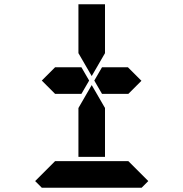

<svg xmlns="http://www.w3.org/2000/svg" viewBox="-20 -876 856 896"><path d="M577 -562 640 -499 579 -438H551H515H456L420 -500L456 -562H515H552ZM346 -731V-856H470V-731V-628L408 -521L346 -628ZM672 -31 641 0H470H346H175L144 -31L237 -124H262H346H470H554H579ZM360 -562 396 -500 360 -438H301H264H237L175 -500L237 -562H264H301ZM470 -269V-144H346V-269V-372L408 -479L470 -372Z"/></svg>

Font: DSEG14 Classic
Style: Bold
Weight: 700
Designer: Keshikan(Twitter:@keshinomi_88pro)
Version: Version 0.46